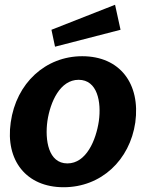

<svg xmlns="http://www.w3.org/2000/svg" viewBox="-20 -776 615 806"><path d="M247 10C405 10 525 -104 548 -262C570 -424 484 -540 325 -540C172 -540 48 -428 25 -262C2 -103 90 10 247 10ZM196 -651 211 -580 486 -651 463 -756ZM263 -90C183 -90 168 -188 179 -268C191 -348 232 -441 310 -441C389 -441 406 -348 395 -268C383 -187 342 -90 263 -90Z"/></svg>

Font: Cheyenne Sans
Style: Bold Italic
Weight: 700
Italic angle: -8.13011°
Designer: The Public Sans project authors (U.S. Web Design System), Libre Franklin designed by Pablo Impallari and Rodrigo Fuenzal
Foundry: The Cheyenne Sans Project Authors
Version: Version 2.007